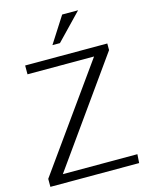

<svg xmlns="http://www.w3.org/2000/svg" viewBox="-137 -1027 848 1109"><g transform="rotate(-15 287.0 -472.0)"><path d="M22.9 0ZM346.2 -943.8H441.4L291 -787.6H246.1ZM63.5 -662.1V-714.8H554.7V-675.3L111.3 -52.2H557.1L553.7 0H22.9V-47.9L461.4 -662.1Z"/></g></svg>

Font: Pontano Sans
Style: Regular
Weight: 400
Foundry: vernon adams
Version: 1.0